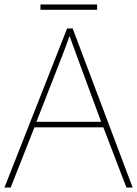

<svg xmlns="http://www.w3.org/2000/svg" viewBox="-20 -910 617 864"><path d="M417 -890H162V-866H417ZM549 -66H577L307 -782H282L0 -66H28L135 -337H445ZM325 -660 435 -362H144L260 -659C270 -686 283 -718 293 -748C306 -711 317 -683 325 -660Z"/></svg>

Font: Noto Sans Malayalam UI Thin
Style: Regular
Weight: 100
Designer: Jelle Bosma - Monotype Design Team
Foundry: Monotype Imaging Inc.
Version: Version 2.104